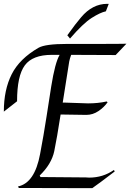

<svg xmlns="http://www.w3.org/2000/svg" viewBox="-29 -980 679 1001"><path d="M421 -381 287 -383Q268 -260 254 -192.5Q240 -125 178 -65L182 -57L419 -55Q427 -54 436 -54Q508 -54 565 -94L569 -86Q488 -24 452 1L69 0L65 -8Q152 -26 180 -177Q198 -271 214 -374.5Q230 -478 238 -529Q258 -654 282 -694H241Q141 -694 100.5 -639.5Q60 -585 60 -452L-9 -398Q-9 -512 32 -593Q73 -674 172 -731Q207 -751 321 -751H478Q597 -751 630 -752L574 -693L342 -694Q335 -675 332 -660L298 -445H312L430 -441Q482 -441 527 -451L532 -447Q514 -421 484.5 -401Q455 -381 421 -381ZM530 -960Q534 -960 538 -960L523 -921Q494 -915 449 -886.5Q404 -858 336 -779L322 -796Q367 -859 394 -890Q453 -960 530 -960Z"/></svg>

Font: Felipa
Style: Regular
Weight: 400
Designer: Javier Alcaraz
Foundry: Fontstage
Version: Version 1.001